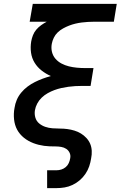

<svg xmlns="http://www.w3.org/2000/svg" viewBox="-20 -755 640 990"><path d="M223 215V123H271Q284 123 296.5 119Q309 115 319 106.5Q329 98 334.5 86Q340 74 342 61Q345 46 339 33Q333 20 321.5 12.5Q310 5 295.5 2.5Q281 0 266 0Q251 0 236.5 -0.5Q222 -1 207.5 -3Q193 -5 179 -8.5Q165 -12 152 -17Q139 -22 126.5 -29Q114 -36 103.5 -44.5Q93 -53 84 -63.5Q75 -74 68.5 -86Q62 -98 58 -111.5Q54 -125 52.5 -139.5Q51 -154 51.5 -169Q52 -184 55 -199Q58 -220 66.5 -240Q75 -260 89.5 -277.5Q104 -295 122 -308.5Q140 -322 160 -332Q180 -342 200.5 -349.5Q221 -357 242 -363Q217 -374 195 -391Q173 -408 158.5 -431.5Q144 -455 140 -483.5Q136 -512 141 -542Q144 -558 150 -573.5Q156 -589 167 -602Q178 -615 192 -625Q206 -635 221 -643H133L149 -735H582L567 -643H466Q450 -643 434 -642Q418 -641 401.5 -639Q385 -637 368.5 -633Q352 -629 336.5 -623Q321 -617 305.5 -608.5Q290 -600 277.5 -588Q265 -576 257.5 -560.5Q250 -545 247 -529Q243 -507 248 -487Q253 -467 266 -452Q279 -437 297 -427.5Q315 -418 335 -413Q355 -408 376.5 -406Q398 -404 419 -404H462L447 -312H404Q386 -312 368 -311Q350 -310 332 -307.5Q314 -305 296 -301Q278 -297 260.5 -290.5Q243 -284 226 -274.5Q209 -265 195 -251.5Q181 -238 172 -221Q163 -204 160 -186Q160 -186 160 -186Q160 -186 160 -186Q157 -166 162.5 -148Q168 -130 182 -118.5Q196 -107 213.5 -101Q231 -95 250.5 -93.5Q270 -92 289.5 -92Q309 -92 327.5 -89.5Q346 -87 364 -81.5Q382 -76 397.5 -66.5Q413 -57 425.5 -43.5Q438 -30 445 -13.5Q452 3 453 22.5Q454 42 450 61Q447 82 440 102.5Q433 123 420.5 141.5Q408 160 391 174.5Q374 189 354 198.5Q334 208 313 211.5Q292 215 271 215Z"/></svg>

Font: Iosevka SS04 Semibold Extended
Style: Italic
Weight: 600
Width: 7
Italic angle: -9°
Monospace: yes
Designer: Belleve Invis
Foundry: Belleve Invis
Version: Version 19.0.0; ttfautohint (v1.8.4)